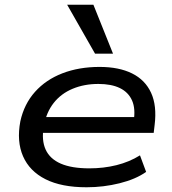

<svg xmlns="http://www.w3.org/2000/svg" viewBox="-20 -783 726 812"><path d="M346 9Q240 9 172.5 -25Q105 -59 77.5 -122Q50 -185 66 -270Q82 -343 128 -394.5Q174 -446 244 -473Q314 -500 401 -500Q483 -500 538.5 -472.5Q594 -445 619 -390.5Q644 -336 634 -255L630 -221H139L148 -288H571L545 -269Q554 -323 538.5 -358Q523 -393 487 -410.5Q451 -428 396 -428Q336 -428 287 -407.5Q238 -387 207 -347.5Q176 -308 166 -252L165 -248Q155 -190 173 -150.5Q191 -111 237 -91Q283 -71 358 -71Q418 -71 472.5 -84.5Q527 -98 572 -126L598 -56Q554 -25 486 -8Q418 9 346 9ZM382 -556 264 -763H375L458 -556Z"/></svg>

Font: Nunito Sans 10pt Expanded Medium
Style: Italic
Weight: 500
Width: 7
Italic angle: -9°
Designer: Vernon Adams
Foundry: Vernon Adams
Version: Version 3.101;gftools[0.9.27]